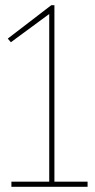

<svg xmlns="http://www.w3.org/2000/svg" viewBox="-20 -721 368 741"><path d="M24 0V-20H170V-667L22 -558L10 -572L178 -701H190V-20H318V0Z"/></svg>

Font: Georama Condensed Thin
Style: Regular
Weight: 100
Width: 3
Designer: Jean-Baptiste Levee
Foundry: Production Type
Version: Version 1.000